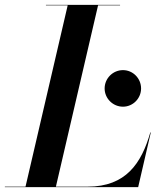

<svg xmlns="http://www.w3.org/2000/svg" viewBox="-66 -770 670 790"><path d="M502.5 0 554.5 -225H552.5C516 -98 452 -2 295 -2H164L337.5 -748H428V-750H123V-748H212.5L39 -2H-46V0ZM364.5 -406C364.5 -365 398.5 -331 440 -331C481 -331 514.5 -365 514.5 -406C514.5 -447.5 481 -481.5 440 -481.5C398.5 -481.5 364.5 -447.5 364.5 -406Z"/></svg>

Font: Bodoni* 96pt Medium
Style: Italic
Weight: 500
Italic angle: -13°
Version: Version 2.3